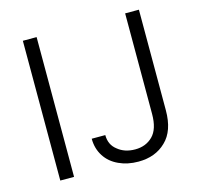

<svg xmlns="http://www.w3.org/2000/svg" viewBox="-107 -844 1008 970"><g transform="rotate(-15 397.0 -358.5)"><path d="M94 2V-729H166V2ZM645 -42Q590 12 501 12Q444 12 399 -9Q353 -30 328 -69Q302 -109 302 -161H373Q373 -110 410 -82Q446 -52 501 -52Q557 -52 593 -88Q629 -124 629 -203V-729H701V-203Q701 -95 645 -42Z"/></g></svg>

Font: Sinter Normal
Style: Regular
Weight: 350
Foundry: Adobe & rsms
Version: Version 1.000